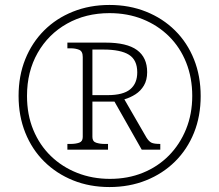

<svg xmlns="http://www.w3.org/2000/svg" viewBox="-20 -745 885 775"><path d="M422 10Q342 10 275 -17Q208 -44 158.5 -93Q109 -142 82 -209.5Q55 -277 55 -358Q55 -439 82 -506Q109 -573 158 -622Q207 -671 274.5 -698Q342 -725 422 -725Q502 -725 569.5 -698Q637 -671 686.5 -622Q736 -573 763 -505.5Q790 -438 790 -357Q790 -276 763 -209Q736 -142 686.5 -93Q637 -44 569.5 -17Q502 10 422 10ZM424 -23Q496 -23 556.5 -47.5Q617 -72 661.5 -117Q706 -162 731 -223.5Q756 -285 756 -358Q756 -431 731.5 -492.5Q707 -554 662 -598.5Q617 -643 556 -667.5Q495 -692 422 -692Q326 -692 250.5 -649.5Q175 -607 132 -531.5Q89 -456 89 -358Q89 -282 114.5 -220.5Q140 -159 185.5 -115Q231 -71 292 -47Q353 -23 424 -23ZM252 -141V-164H265Q285 -164 299.5 -169Q314 -174 314 -192V-515Q314 -538 299.5 -544Q285 -550 265 -550H252V-573H406Q492 -573 533 -543Q574 -513 574 -454Q574 -422 561 -400Q548 -378 527 -364.5Q506 -351 482 -344L571 -190Q581 -174 591.5 -169Q602 -164 627 -164V-141H552L442 -335H353V-192Q353 -174 368 -169Q383 -164 402 -164H416V-141ZM415 -361Q477 -361 505.5 -384.5Q534 -408 534 -453Q534 -503 500.5 -524Q467 -545 397 -545H353V-361Z"/></svg>

Font: Noto Serif Armenian ExtraLight
Style: Regular
Weight: 250
Version: Version 2.007